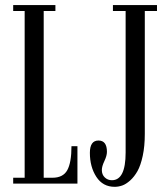

<svg xmlns="http://www.w3.org/2000/svg" viewBox="-20 -720 657 753"><path d="M31.7 0V-22.9H76.7V-676.8H31.7V-700.2H197.3V-676.8H151.4V-22.9H185.5Q227.5 -22.9 243.9 -52.7Q260.3 -82.5 260.3 -146.5H283.7V0ZM429.7 12.7Q383.3 12.7 357.9 -26.4Q332.5 -65.4 332.5 -120.6Q332.5 -168.9 366.2 -168.9Q399.4 -168.9 399.4 -124.5Q399.4 -109.4 389.4 -88.4Q379.4 -67.4 379.4 -53.2Q379.4 -35.2 390.9 -24.2Q402.3 -13.2 418.9 -13.2Q472.7 -13.2 472.7 -121.6V-676.8H422.9V-700.2H595.7V-676.8H547.9V-194.8Q547.9 -146.5 539.8 -108.9Q531.7 -71.3 519.3 -49.1Q506.8 -26.9 490.5 -12.2Q474.1 2.4 459.2 7.6Q444.3 12.7 429.7 12.7Z"/></svg>

Font: Imbue
Style: Regular
Weight: 400
Designer: Tyler Finck
Foundry: Etcetera Type Company
Version: Version 0.910